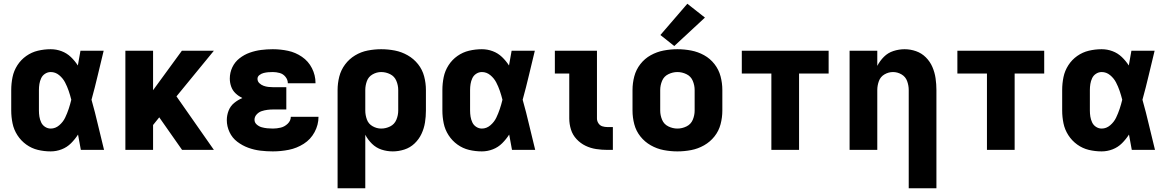

<svg xmlns="http://www.w3.org/2000/svg" viewBox="-20 -801 6232 1026"><path d="M251 8Q281 8 309.5 -3Q338 -14 359.5 -35.5Q381 -57 397 -82Q405 -41 412 0H536Q519 -67 503.5 -134Q488 -201 469 -268Q487 -333 502.5 -399Q518 -465 534 -530H410Q403 -491 396 -451Q380 -476 358.5 -496.5Q337 -517 309 -527.5Q281 -538 251 -538Q216 -538 182.5 -530Q149 -522 120.5 -502Q92 -482 73 -452.5Q54 -423 47 -389Q40 -355 40 -320V-210Q40 -176 47 -142Q54 -108 73 -78.5Q92 -49 120.5 -28.5Q149 -8 182.5 0Q216 8 251 8ZM251 -114Q235 -114 221 -123Q207 -132 200 -147Q193 -162 190.5 -178Q188 -194 188 -210V-320Q188 -336 190.5 -352Q193 -368 200 -383Q207 -398 221 -407Q235 -416 251 -416Q276 -416 296 -399.5Q316 -383 327.5 -361Q339 -339 347 -315.5Q355 -292 361 -268Q355 -243 347 -219Q339 -195 328 -172Q317 -149 296.5 -131.5Q276 -114 251 -114Z M650 0H798V-133L831 -174L953 0H1123L923 -286L1123 -530H952L798 -319V-530H650Z M1438 8Q1481 8 1523.5 -0.5Q1566 -9 1603 -32.5Q1640 -56 1661 -95Q1682 -134 1682 -177H1534Q1534 -156 1517.5 -140Q1501 -124 1480 -119Q1459 -114 1438 -114Q1423 -114 1408 -115.5Q1393 -117 1378.5 -121Q1364 -125 1352 -135.5Q1340 -146 1340 -161Q1340 -177 1351.5 -189.5Q1363 -202 1378 -207Q1393 -212 1408.5 -214Q1424 -216 1440 -216H1510V-335H1440Q1427 -335 1414 -336.5Q1401 -338 1388.5 -342.5Q1376 -347 1366 -356.5Q1356 -366 1356 -380Q1356 -392 1366.5 -400Q1377 -408 1389 -411Q1401 -414 1413 -415Q1425 -416 1438 -416Q1456 -416 1474.5 -411Q1493 -406 1505.5 -390.5Q1518 -375 1518 -357V-356H1666V-358Q1666 -399 1647 -436.5Q1628 -474 1593.5 -497.5Q1559 -521 1519 -529.5Q1479 -538 1438 -538Q1406 -538 1375 -534Q1344 -530 1314.5 -519.5Q1285 -509 1260 -489.5Q1235 -470 1221.5 -441.5Q1208 -413 1208 -381Q1208 -359 1215.5 -338Q1223 -317 1239 -302Q1255 -287 1275 -277Q1251 -267 1231 -250.5Q1211 -234 1201.5 -209.5Q1192 -185 1192 -159Q1192 -126 1206.5 -95Q1221 -64 1248 -43.5Q1275 -23 1306.5 -11.5Q1338 0 1371 4Q1404 8 1438 8Z M1784 205H1932V-81Q1946 -54 1968 -32.5Q1990 -11 2019 -1.5Q2048 8 2079 8Q2110 8 2141 -2Q2172 -12 2195.5 -34.5Q2219 -57 2232.5 -86Q2246 -115 2251 -146.5Q2256 -178 2256 -210V-320Q2256 -357 2246.5 -393Q2237 -429 2214 -458Q2191 -487 2158.5 -505.5Q2126 -524 2090 -531Q2054 -538 2017 -538Q1981 -538 1945 -531Q1909 -524 1877.5 -505Q1846 -486 1824 -456.5Q1802 -427 1793 -391.5Q1784 -356 1784 -320ZM2017 -114Q1993 -114 1971 -126.5Q1949 -139 1940.5 -162.5Q1932 -186 1932 -210V-320Q1932 -344 1940.5 -367.5Q1949 -391 1971 -403.5Q1993 -416 2017 -416Q2042 -416 2065 -404.5Q2088 -393 2098 -369Q2108 -345 2108 -320V-210Q2108 -185 2098 -161Q2088 -137 2065 -125.5Q2042 -114 2017 -114Z M2555 8Q2585 8 2613.5 -3Q2642 -14 2663.5 -35.5Q2685 -57 2701 -82Q2709 -41 2716 0H2840Q2823 -67 2807.5 -134Q2792 -201 2773 -268Q2791 -333 2806.5 -399Q2822 -465 2838 -530H2714Q2707 -491 2700 -451Q2684 -476 2662.5 -496.5Q2641 -517 2613 -527.5Q2585 -538 2555 -538Q2520 -538 2486.5 -530Q2453 -522 2424.5 -502Q2396 -482 2377 -452.5Q2358 -423 2351 -389Q2344 -355 2344 -320V-210Q2344 -176 2351 -142Q2358 -108 2377 -78.5Q2396 -49 2424.5 -28.5Q2453 -8 2486.5 0Q2520 8 2555 8ZM2555 -114Q2539 -114 2525 -123Q2511 -132 2504 -147Q2497 -162 2494.5 -178Q2492 -194 2492 -210V-320Q2492 -336 2494.5 -352Q2497 -368 2504 -383Q2511 -398 2525 -407Q2539 -416 2555 -416Q2580 -416 2600 -399.5Q2620 -383 2631.5 -361Q2643 -339 2651 -315.5Q2659 -292 2665 -268Q2659 -243 2651 -219Q2643 -195 2632 -172Q2621 -149 2600.5 -131.5Q2580 -114 2555 -114Z M3226 0H3255V-122H3226Q3212 -122 3199 -126Q3186 -130 3178 -142Q3170 -154 3170 -168V-530H2945V-408H3022V-168Q3022 -138 3031 -109Q3040 -80 3061 -57.5Q3082 -35 3109 -22Q3136 -9 3166 -4.5Q3196 0 3226 0Z M3600 8Q3637 8 3673.5 1Q3710 -6 3742.5 -24.5Q3775 -43 3798 -72Q3821 -101 3830.5 -137Q3840 -173 3840 -210V-320Q3840 -357 3830.5 -393Q3821 -429 3798 -458.5Q3775 -488 3742.5 -506Q3710 -524 3673.5 -531Q3637 -538 3600 -538Q3563 -538 3526.5 -531Q3490 -524 3457.5 -506Q3425 -488 3402 -458.5Q3379 -429 3369.5 -393Q3360 -357 3360 -320V-210Q3360 -173 3369.5 -137Q3379 -101 3402 -72Q3425 -43 3457.5 -24.5Q3490 -6 3526.5 1Q3563 8 3600 8ZM3600 -114Q3575 -114 3551.5 -125.5Q3528 -137 3518 -161Q3508 -185 3508 -210V-320Q3508 -345 3518 -369Q3528 -393 3551.5 -404.5Q3575 -416 3600 -416Q3625 -416 3648.5 -404.5Q3672 -393 3682 -369Q3692 -345 3692 -320V-210Q3692 -185 3682 -161Q3672 -137 3648.5 -125.5Q3625 -114 3600 -114ZM3583 -555 3747 -707 3653 -781 3509 -614Z M4102 0H4250V-408H4408V-530H3944V-408H4102Z M4836 205H4984V-320Q4984 -351 4979.5 -382.5Q4975 -414 4962.5 -443Q4950 -472 4927.5 -494.5Q4905 -517 4875 -527.5Q4845 -538 4814 -538Q4784 -538 4754.5 -528.5Q4725 -519 4703.5 -497.5Q4682 -476 4668 -449V-530H4520V0H4668V-320Q4668 -344 4676.5 -367.5Q4685 -391 4706.5 -403.5Q4728 -416 4752 -416Q4776 -416 4797.5 -403.5Q4819 -391 4827.5 -367.5Q4836 -344 4836 -320Z M5254 0H5402V-408H5560V-530H5096V-408H5254Z M5867 8Q5897 8 5925.5 -3Q5954 -14 5975.5 -35.5Q5997 -57 6013 -82Q6021 -41 6028 0H6152Q6135 -67 6119.5 -134Q6104 -201 6085 -268Q6103 -333 6118.5 -399Q6134 -465 6150 -530H6026Q6019 -491 6012 -451Q5996 -476 5974.5 -496.5Q5953 -517 5925 -527.5Q5897 -538 5867 -538Q5832 -538 5798.5 -530Q5765 -522 5736.5 -502Q5708 -482 5689 -452.5Q5670 -423 5663 -389Q5656 -355 5656 -320V-210Q5656 -176 5663 -142Q5670 -108 5689 -78.5Q5708 -49 5736.5 -28.5Q5765 -8 5798.5 0Q5832 8 5867 8ZM5867 -114Q5851 -114 5837 -123Q5823 -132 5816 -147Q5809 -162 5806.5 -178Q5804 -194 5804 -210V-320Q5804 -336 5806.5 -352Q5809 -368 5816 -383Q5823 -398 5837 -407Q5851 -416 5867 -416Q5892 -416 5912 -399.5Q5932 -383 5943.5 -361Q5955 -339 5963 -315.5Q5971 -292 5977 -268Q5971 -243 5963 -219Q5955 -195 5944 -172Q5933 -149 5912.5 -131.5Q5892 -114 5867 -114Z"/></svg>

Font: Iosevka Sparkle Heavy
Style: Regular
Weight: 900
Designer: Belleve Invis
Foundry: Belleve Invis
Version: Version 4.5.0; ttfautohint (v1.8.3)